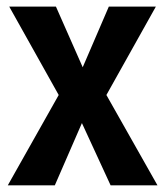

<svg xmlns="http://www.w3.org/2000/svg" viewBox="-20 -558 498 578"><path d="M148.4 -538.1 229 -355.5 307.6 -538.1H449.2L300.3 -272L454.1 0H313L226.6 -187.5L145 0H3.4L156.7 -272L7.8 -538.1Z"/></svg>

Font: Ufes Sans SemiBold
Style: Regular
Weight: 600
Designer: Ricardo Esteves & Filipe Motta
Foundry: ProDesignUfes - Ricardo Esteves, Filipe Motta (This is a derivative work, based on Roboto family, by Christian Robertson
Version: Version 2.0